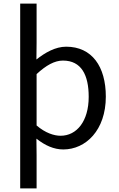

<svg xmlns="http://www.w3.org/2000/svg" viewBox="-20 -816 660 1065"><path d="M92 229H183V45L182 -47C230 -9 279 13 331 13C456 13 567 -94 567 -280C567 -447 490 -557 347 -557C287 -557 230 -524 182 -486L183 -579V-796H92ZM316 -63C280 -63 232 -78 183 -120V-405C236 -454 283 -480 329 -480C432 -480 472 -399 472 -279C472 -144 406 -63 316 -63Z"/></svg>

Font: Noto Sans Japanese Regular
Style: Regular
Weight: 400
Designer: Ryoko NISHIZUKA (kana & ideographs); Paul D. Hunt (Latin, Greek & Cyrillic); Wenlong ZHANG (bopomofo); Sandoll Communica
Foundry: Adobe Systems Incorporated
Version: Version 1.000;PS 1;hotconv 1.0.78;makeotf.lib2.5.61930